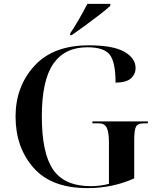

<svg xmlns="http://www.w3.org/2000/svg" viewBox="-20 -957 809 987"><path d="M429 10Q559 10 670 -40V-238Q670 -286 678.5 -304.5Q687 -323 720 -323H740V-333H455V-323H488Q519 -323 529.5 -298.5Q540 -274 540 -227V-12Q519 -6 493.5 -3Q468 0 448 0Q311 0 253 -85Q195 -170 195 -358Q195 -544 254 -629Q313 -714 429 -714Q514 -714 544 -676Q574 -638 574 -532Q630 -533 653.5 -554.5Q677 -576 677 -607Q677 -658 619 -691Q561 -724 436 -724Q253 -724 156.5 -618Q60 -512 60 -358Q60 -200 152 -95Q244 10 429 10ZM341 -776H348Q376 -795 415.5 -824Q455 -853 491.5 -881Q528 -909 547 -927V-937H429Q412 -903 384.5 -855.5Q357 -808 341 -786Z"/></svg>

Font: Noto Serif Display Semi
Style: Regular
Weight: 600
Designer: Monotype Design Team
Foundry: Monotype Imaging Inc.
Version: Version 1.900